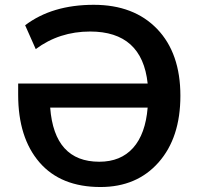

<svg xmlns="http://www.w3.org/2000/svg" viewBox="-20 -749 806 779"><path d="M387.7 9.8Q226.6 9.8 140.1 -90.3Q53.7 -190.4 53.7 -364.3V-410.2H579.1Q556.6 -621.1 345.7 -621.1Q220.7 -621.1 125 -549.8L82 -646.5Q191.4 -729.5 360.4 -729.5Q523.4 -729.5 617.7 -631.3Q711.9 -533.2 711.9 -360.4Q711.9 -190.4 623.5 -90.3Q535.2 9.8 387.7 9.8ZM183.6 -312.5Q200.2 -92.8 382.8 -92.8Q469.7 -92.8 520 -148.9Q570.3 -205.1 579.1 -312.5Z"/></svg>

Font: Min Sans SemiBold
Style: Regular
Weight: 600
Designer: Jinseong-Kim, NotoSansCJK, Nunito
Foundry: Jinseong-Kim
Version: Version 1.400;Glyphs 3.1.2 (3151)